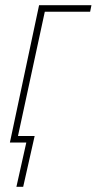

<svg xmlns="http://www.w3.org/2000/svg" viewBox="-20 -547 371 737"><path d="M69 170 113 -25H49L152 -502H326L331 -527H130L18 0H81L43 170Z"/></svg>

Font: Noto Sans Display SemiCondensed Thin
Style: Italic
Weight: 250
Width: 4
Designer: Monotype Design team
Foundry: Monotype Imaging Inc.
Version: 1.000